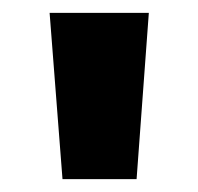

<svg xmlns="http://www.w3.org/2000/svg" viewBox="-20 -978 308 298"><path d="M77 -700 57 -958H211L192 -700Z"/></svg>

Font: Noto Sans Khmer UI SemiCondensed ExtraBold
Style: Regular
Weight: 800
Width: 4
Designer: Danh Hong and the Monotype Design Team
Foundry: Monotype Imaging Inc.
Version: Version 2.002; ttfautohint (v1.8.4.7-5d5b)